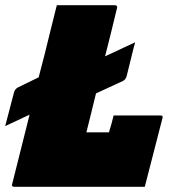

<svg xmlns="http://www.w3.org/2000/svg" viewBox="-87 -720 657 740"><path d="M-31 0Q-44 0 -40 -11Q-23 -78 -6.5 -144.5Q10 -211 27 -278L-67 -234Q-63 -249 -54 -283.5Q-45 -318 -33 -364Q-29 -378 -16 -384L62 -422Q74 -466 85 -510.5Q96 -555 107 -600Q113 -625 119.5 -650Q126 -675 132 -700H356Q361 -700 363.5 -696.5Q366 -693 364 -689Q353 -643 341.5 -596.5Q330 -550 318 -503L434 -557Q430 -544 421.5 -509Q413 -474 401 -426Q397 -413 387 -408L283 -360Q274 -322 264.5 -284.5Q255 -247 246 -210H333Q338 -226 342.5 -242.5Q347 -259 351 -275H531Q543 -275 539 -264Q522 -198 505 -132Q488 -66 471 0Z"/></svg>

Font: Recursive Sn Lnr St XBk
Style: Italic
Weight: 1000
Italic angle: -15°
Version: Version 1.079;hotconv 1.0.112;makeotfexe 2.5.65598; ttfautoh